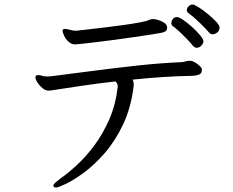

<svg xmlns="http://www.w3.org/2000/svg" viewBox="-20 -790 1040 856"><path d="M950 -646Q947 -644 941 -640.5Q935 -637 928 -637Q919 -637 912 -645Q899 -661 871.5 -687.5Q844 -714 820 -732Q813 -736 813 -745Q813 -754 821 -762Q829 -770 839 -770Q846 -770 865 -758Q884 -746 906 -728Q928 -710 943.5 -693.5Q959 -677 959 -668Q959 -655 950 -646ZM887 -606Q887 -597 878 -587Q869 -577 857 -577Q848 -577 840 -586Q830 -599 812.5 -617Q795 -635 777.5 -651Q760 -667 750 -674Q744 -679 744 -687Q744 -697 751 -705.5Q758 -714 769 -714Q778 -714 797 -701Q816 -688 836.5 -669.5Q857 -651 872 -633Q887 -615 887 -606ZM663 -705Q672 -705 686.5 -700.5Q701 -696 713 -688Q725 -680 725 -667Q725 -654 717 -650Q709 -646 701 -644Q686 -641 654 -636Q622 -631 580 -625Q538 -619 494.5 -613Q451 -607 412 -602.5Q373 -598 347 -595Q321 -592 315 -592Q298 -592 285 -604.5Q272 -617 265.5 -631.5Q259 -646 259 -652Q259 -659 263 -660Q265 -661 269 -661Q277 -661 286 -658.5Q295 -656 301 -655Q305 -654 309.5 -653.5Q314 -653 318 -653Q321 -653 324 -653.5Q327 -654 329 -654Q337 -655 368.5 -658.5Q400 -662 442.5 -667Q485 -672 528 -678Q571 -684 603 -690Q635 -696 644 -701Q648 -703 652 -703.5Q656 -704 660 -705ZM880 -478Q880 -463 868.5 -458Q857 -453 840 -452Q774 -451 705.5 -446.5Q637 -442 571 -435Q576 -427 576 -414V-407Q564 -309 528.5 -234.5Q493 -160 446 -106.5Q399 -53 353 -19.5Q307 14 273 30Q239 46 230 46Q222 46 219 42Q218 41 218 38Q218 32 226.5 24.5Q235 17 248 7Q281 -16 321.5 -53Q362 -90 400.5 -141.5Q439 -193 467.5 -258.5Q496 -324 505 -404V-406Q505 -412 502 -417.5Q499 -423 495 -427Q415 -418 344.5 -407.5Q274 -397 222 -389Q207 -386 196 -386Q183 -386 169.5 -397Q156 -408 147 -422Q138 -436 138 -445Q138 -452 143 -454Q145 -455 151 -455Q157 -455 162.5 -453.5Q168 -452 171 -451Q176 -450 181.5 -449.5Q187 -449 191 -449Q196 -449 200 -449.5Q204 -450 208 -450Q296 -461 394.5 -474Q493 -487 594.5 -498Q696 -509 792 -513Q800 -514 808 -516.5Q816 -519 824 -519H827Q837 -519 849 -512Q861 -505 870.5 -496Q880 -487 880 -480Z"/></svg>

Font: Moon Stars Kai T
Style: Regular
Weight: 400
Designer: GuiWonder
Version: Version 1.101